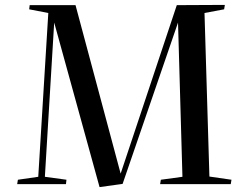

<svg xmlns="http://www.w3.org/2000/svg" viewBox="-20 -751 988 783"><path d="M706 -659 480 -1 386 12 201 -659 163 -30 251 -18 249 0H50L53 -18L136 -30L177 -698L99 -713L101 -730H288L472 -43L701 -730L897 -731L894 -713L814 -698L834 -31L924 -18L921 0H633L636 -18L724 -30Z"/></svg>

Font: Literata 72pt Medium
Style: Italic
Weight: 500
Italic angle: -2°
Designer: Latin by Veronika Burian and Jose Scaglione. Greek by Irene Vlachou. Cyrillic by Vera Evstafieva
Foundry: TypeTogether
Version: Version 3.002